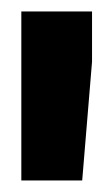

<svg xmlns="http://www.w3.org/2000/svg" viewBox="-20 -770 191 334"><path d="M123 -456.1H17.1V-750H140.1V-662.6Z"/></svg>

Font: Heebo Black
Style: Regular
Weight: 900
Designer: Oded Ezer
Foundry: Meir Sadan
Version: Version 2.001; ttfautohint (v1.5.14-ce02) -l 8 -r 50 -G 200 